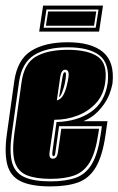

<svg xmlns="http://www.w3.org/2000/svg" viewBox="-27 -655 423 686"><path d="M153 11Q85 11 47.5 -7Q10 -25 -1 -67Q-12 -109 -2 -179L24 -365Q35 -442 84 -473Q133 -504 215 -504Q299 -504 341 -469Q383 -434 375 -357Q367 -315 345.5 -284Q324 -253 298 -236Q292 -232 286 -229Q280 -226 271 -222H357L350 -173Q339 -97 315 -57Q291 -17 251.5 -3Q212 11 153 11ZM153 -7Q208 -7 244 -20Q280 -33 301.5 -69.5Q323 -106 333 -176L337 -204H184L171 -111Q170 -97 164 -97Q159 -97 160 -111L175 -219Q249 -221 298.5 -255.5Q348 -290 358 -360Q365 -429 328 -457.5Q291 -486 215 -486Q140 -486 95.5 -458.5Q51 -431 41 -362L15 -176Q6 -112 16 -75Q26 -38 59.5 -22.5Q93 -7 153 -7ZM153 -16Q102 -16 70 -28.5Q38 -41 26.5 -75Q15 -109 24 -176L50 -361Q59 -428 101 -452.5Q143 -477 215 -477Q287 -477 322.5 -452.5Q358 -428 349 -361Q343 -316 316 -286.5Q289 -257 250 -242Q211 -227 167 -227L150 -111Q147 -88 162 -88Q177 -88 180 -111L192 -195H327L324 -176Q314 -109 293.5 -75Q273 -41 239 -28.5Q205 -16 153 -16ZM176 -296Q191 -300 199.5 -316Q208 -332 212 -351Q220 -383 218 -394.5Q216 -406 206 -406Q192 -406 188 -379ZM184 -308 196 -378Q198 -390 200 -393.5Q202 -397 205 -397Q213 -397 204 -354Q200 -338 194.5 -324Q189 -310 184 -308ZM113 -542 127 -635H341L327 -542ZM129 -556H315L325 -621H139ZM137 -563 145 -614H317L309 -563Z"/></svg>

Font: Alumni Sans Collegiate One
Style: Italic
Weight: 400
Italic angle: -8°
Designer: Robert E. Leuschke
Foundry: Robert E. Leuschke
Version: Version 1.100